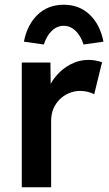

<svg xmlns="http://www.w3.org/2000/svg" viewBox="-20 -791 461 811"><path d="M72 0V-527H193L195 -359L178 -397Q189 -437 216 -469Q243 -501 278.5 -519.5Q314 -538 353 -538Q370 -538 385.5 -535Q401 -532 411 -528L378 -393Q367 -399 351 -403Q335 -407 319 -407Q294 -407 271.5 -397.5Q249 -388 232 -371Q215 -354 205.5 -331.5Q196 -309 196 -281V0ZM81 -615Q95 -687 139 -729Q183 -771 249 -771Q315 -771 359 -729Q403 -687 417 -615L333 -603Q321 -640 299 -661Q277 -682 249 -682Q221 -682 199 -661Q177 -640 165 -603Z"/></svg>

Font: Mach Medium
Style: Regular
Weight: 500
Version: Version 1.002